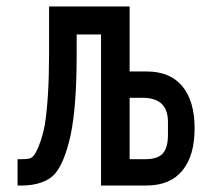

<svg xmlns="http://www.w3.org/2000/svg" viewBox="-20 -571 640 591"><path d="M34 -81H46Q59.5 -81 67.2 -82.2Q75 -83.5 81 -89Q89 -96 100 -123.2Q111 -150.5 118 -187Q131 -270 131 -404V-551H379V-351H431Q503.5 -351 541.2 -305.5Q579 -260 579 -176Q579 -91.5 541.2 -45.8Q503.5 0 431 0H291V-465H216V-402Q216 -246.5 198 -158Q179 -70.5 149 -36Q133 -18 106.5 -9Q80 0 48 0H34ZM497 -156V-195Q497 -233.5 477.2 -251.8Q457.5 -270 418 -270H379V-81H427Q465.5 -81 481.2 -98.8Q497 -116.5 497 -156Z"/></svg>

Font: JuliaMono
Style: Bold
Weight: 700
Monospace: yes
Designer: cormullion
Foundry: corm
Version: Version 0.055; ttfautohint (v1.8.4)